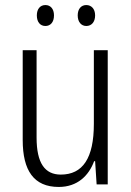

<svg xmlns="http://www.w3.org/2000/svg" viewBox="-20 -731 521 761"><path d="M126 -670C126 -644 139 -628 160 -628C180 -628 194 -643 194 -670C194 -696 180 -711 160 -711C139 -711 126 -695 126 -670ZM288 -670C288 -644 302 -628 322 -628C343 -628 357 -644 357 -670C357 -696 342 -711 322 -711C302 -711 288 -696 288 -670ZM407 -532H352V-240C352 -104 308 -39 221 -39C158 -39 125 -84 125 -186V-532H70V-176C70 -55 114 10 213 10C287 10 332 -35 353 -92H357L363 0H407Z"/></svg>

Font: Noto Sans Thai Looped Condensed Light
Style: Regular
Weight: 300
Width: 3
Designer: Sasikarn Vongin, Ben Mitchell
Foundry: The Fontpad Ltd
Version: Version 1.001